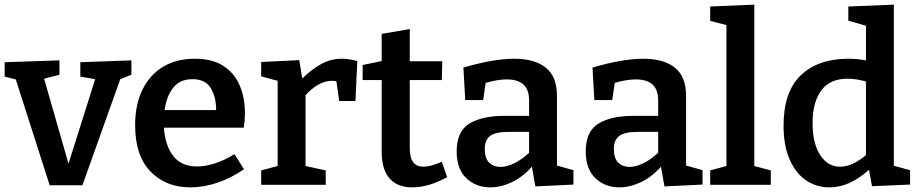

<svg xmlns="http://www.w3.org/2000/svg" viewBox="-24 -796 3958 827"><path d="M322 -528 542 -536V-474L494 -455L331 2H190L44 -454L-4 -466V-528L232 -536V-474L166 -457L271 -91L386 -455L322 -466Z M796 11Q690 11 624 -57.5Q558 -126 558 -257Q558 -345 589.5 -409.5Q621 -474 678.5 -508.5Q736 -543 815 -543Q890 -543 937.5 -512.5Q985 -482 1008 -429Q1031 -376 1031 -309Q1031 -279 1026 -246H682Q687 -171 721.5 -125Q756 -79 825 -79Q860 -79 901 -92Q942 -105 986 -132L1027 -67Q970 -28 911 -8.5Q852 11 796 11ZM805 -455Q751 -455 722 -418Q693 -381 685 -322H907Q907 -379 883.5 -417Q860 -455 805 -455Z M1101 0V-62L1172 -81V-448L1101 -467V-529L1265 -537L1278 -458Q1319 -498 1360 -520.5Q1401 -543 1448 -543Q1479 -543 1515 -533L1507 -361H1437L1425 -446Q1417 -448 1407 -448Q1376 -448 1346.5 -431Q1317 -414 1292 -386V-81L1379 -62V0Z M1751 11Q1688 11 1654 -27.5Q1620 -66 1620 -143V-451H1538V-516L1620 -533V-650L1741 -671V-532H1881L1879 -451H1741V-159Q1741 -116 1756 -97Q1771 -78 1799 -78Q1831 -78 1879 -99L1902 -33Q1823 11 1751 11Z M2282 7 2267 -78Q2227 -33 2180 -11Q2133 11 2088 11Q2026 11 1984.5 -28.5Q1943 -68 1943 -144Q1943 -230 1997.5 -263.5Q2052 -297 2149 -297H2255V-362Q2255 -411 2230 -432.5Q2205 -454 2159 -454Q2119 -454 2068 -439L2057 -365H1980L1972 -505Q2102 -543 2191 -543Q2279 -543 2327 -504.5Q2375 -466 2375 -384V-83L2446 -63V-1ZM2064 -155Q2064 -114 2083 -95.5Q2102 -77 2132 -77Q2159 -77 2191.5 -93Q2224 -109 2255 -138V-228H2168Q2109 -228 2086.5 -210Q2064 -192 2064 -155Z M2838 7 2823 -78Q2783 -33 2736 -11Q2689 11 2644 11Q2582 11 2540.5 -28.5Q2499 -68 2499 -144Q2499 -230 2553.5 -263.5Q2608 -297 2705 -297H2811V-362Q2811 -411 2786 -432.5Q2761 -454 2715 -454Q2675 -454 2624 -439L2613 -365H2536L2528 -505Q2658 -543 2747 -543Q2835 -543 2883 -504.5Q2931 -466 2931 -384V-83L3002 -63V-1ZM2620 -155Q2620 -114 2639 -95.5Q2658 -77 2688 -77Q2715 -77 2747.5 -93Q2780 -109 2811 -138V-228H2724Q2665 -228 2642.5 -210Q2620 -192 2620 -155Z M3296 -62V0H3035V-62L3105 -81V-688L3035 -706V-768L3225 -776V-81Z M3549 11Q3492 11 3447.5 -19.5Q3403 -50 3377 -109.5Q3351 -169 3351 -255Q3351 -400 3425 -471.5Q3499 -543 3631 -543Q3665 -543 3706 -536V-685L3630 -707V-768L3826 -776V-82L3896 -63V-1L3732 6L3719 -65Q3636 11 3549 11ZM3594 -78Q3647 -78 3706 -128V-445Q3663 -457 3627 -457Q3550 -457 3513 -406Q3476 -355 3476 -266Q3476 -179 3508.5 -128.5Q3541 -78 3594 -78Z"/></svg>

Font: Bitter SemiBold
Style: Regular
Weight: 600
Designer: Sol Matas, and Bitter project Authors
Foundry: Sol Matas
Version: Version 2.001